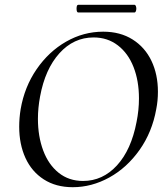

<svg xmlns="http://www.w3.org/2000/svg" viewBox="-20 -768 692 800"><path d="M562 -144Q509 -69 435.5 -28.5Q362 12 283 12Q213 12 162.5 -20.5Q112 -53 86 -110Q60 -167 60 -240Q60 -276 66 -313Q82 -406 132.5 -479.5Q183 -553 255.5 -594.5Q328 -636 410 -636Q481 -636 532.5 -603.5Q584 -571 611 -514.5Q638 -458 638 -386Q638 -348 631 -313Q614 -218 562 -144ZM559 -358Q559 -431 536.5 -488.5Q514 -546 471 -579Q428 -612 370 -612Q287 -612 227.5 -546Q168 -480 147 -366Q138 -318 138 -273Q138 -200 160 -141Q182 -82 224.5 -48Q267 -14 326 -14Q408 -14 467.5 -79Q527 -144 549 -260Q559 -309 559 -358ZM299 -732Q299 -748 306 -748H540Q544 -748 546 -743Q548 -738 548 -732Q548 -726 546 -721Q544 -716 540 -716H306Q299 -716 299 -732Z"/></svg>

Font: CormorantInfant-MediumItalic
Style: Italic
Weight: 500
Italic angle: -10°
Designer: Christian Thalmann (Catharsis Fonts)
Foundry: Catharsis Fonts
Version: Version 3.303